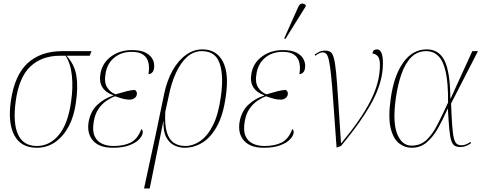

<svg xmlns="http://www.w3.org/2000/svg" viewBox="-20 -825 2733 1085"><path d="M188 10Q99 10 61.5 -59.5Q24 -129 41 -252Q62 -400 136 -468Q210 -536 333 -536H497L487 -510H356Q401 -461 411.5 -398Q422 -335 409 -246Q399 -169 368.5 -111.5Q338 -54 292 -22Q246 10 188 10ZM188 0Q261 0 313 -63Q365 -126 382 -253Q393 -328 386.5 -395.5Q380 -463 351 -510H319Q217 -510 152.5 -450Q88 -390 69 -255Q52 -130 82 -65Q112 0 188 0Z M617 10Q541 10 505.5 -30.5Q470 -71 481 -137Q492 -197 530.5 -233Q569 -269 620 -285V-287Q578 -301 558.5 -332Q539 -363 548 -410Q558 -469 607.5 -505.5Q657 -542 726 -542Q776 -542 804.5 -526.5Q833 -511 844 -487Q855 -463 850 -436Q847 -421 838 -413.5Q829 -406 819 -406Q825 -441 819 -469.5Q813 -498 790.5 -515Q768 -532 724 -532Q665 -532 625.5 -499Q586 -466 577 -412Q567 -361 585 -332Q603 -303 633 -292Q670 -303 695.5 -309.5Q721 -316 743 -317Q748 -312 751.5 -306.5Q755 -301 753 -290Q751 -278 739.5 -270Q728 -262 715 -262Q695 -262 678.5 -266Q662 -270 630 -281Q606 -272 581 -255Q556 -238 536.5 -209.5Q517 -181 510 -139Q501 -88 514 -57.5Q527 -27 555.5 -13.5Q584 0 621 0Q681 0 719.5 -20Q758 -40 779 -96Q789 -88 786 -72Q783 -55 764.5 -36Q746 -17 709.5 -3.5Q673 10 617 10Z M794 240 861 -70 908 -296Q924 -371 955.5 -427Q987 -483 1030.5 -514.5Q1074 -546 1124 -546Q1203 -546 1239 -478Q1275 -410 1256 -281Q1242 -177 1207 -113Q1172 -49 1124.5 -19.5Q1077 10 1023 10Q995 10 967 -2.5Q939 -15 920.5 -47.5Q902 -80 904 -140H903L826 240ZM1026 0Q1072 0 1113.5 -29.5Q1155 -59 1185 -120.5Q1215 -182 1228 -279Q1245 -396 1221.5 -466Q1198 -536 1121 -536Q1074 -536 1037.5 -503.5Q1001 -471 974.5 -413.5Q948 -356 933 -280L914 -193Q910 -119 923 -77Q936 -35 963 -17.5Q990 0 1026 0Z M1470 10Q1394 10 1358.5 -30.5Q1323 -71 1334 -137Q1345 -197 1383.5 -233Q1422 -269 1473 -285V-287Q1431 -301 1411.5 -332Q1392 -363 1401 -410Q1411 -469 1460.5 -505.5Q1510 -542 1579 -542Q1629 -542 1657.5 -526.5Q1686 -511 1697 -487Q1708 -463 1703 -436Q1700 -421 1691 -413.5Q1682 -406 1672 -406Q1678 -441 1672 -469.5Q1666 -498 1643.5 -515Q1621 -532 1577 -532Q1518 -532 1478.5 -499Q1439 -466 1430 -412Q1420 -361 1438 -332Q1456 -303 1486 -292Q1523 -303 1548.5 -309.5Q1574 -316 1596 -317Q1601 -312 1604.5 -306.5Q1608 -301 1606 -290Q1604 -278 1592.5 -270Q1581 -262 1568 -262Q1548 -262 1531.5 -266Q1515 -270 1483 -281Q1459 -272 1434 -255Q1409 -238 1389.5 -209.5Q1370 -181 1363 -139Q1354 -88 1367 -57.5Q1380 -27 1408.5 -13.5Q1437 0 1474 0Q1534 0 1572.5 -20Q1611 -40 1632 -96Q1642 -88 1639 -72Q1636 -55 1617.5 -36Q1599 -17 1562.5 -3.5Q1526 10 1470 10ZM1593 -605 1586 -608 1666 -787Q1675 -805 1686.5 -805Q1698 -805 1708 -796L1707 -788Z M1882 9Q1871 -143 1864 -242Q1857 -341 1851 -399Q1845 -457 1838.5 -485Q1832 -513 1823.5 -521Q1815 -529 1802 -529Q1794 -529 1783 -523.5Q1772 -518 1762 -510L1758 -517Q1770 -525 1783.5 -532Q1797 -539 1817 -539Q1836 -539 1847.5 -531.5Q1859 -524 1866.5 -497Q1874 -470 1879.5 -413.5Q1885 -357 1891 -260.5Q1897 -164 1907 -16H1909Q2020 -150 2073.5 -254.5Q2127 -359 2127 -458Q2127 -494 2114 -508Q2101 -522 2085 -522Q2086 -536 2093 -541Q2100 -546 2110 -546Q2144 -546 2144 -467Q2144 -365 2085.5 -254.5Q2027 -144 1907 0Z M2306 10Q2267 10 2234.5 -15.5Q2202 -41 2187.5 -101.5Q2173 -162 2188 -268Q2206 -398 2259 -472Q2312 -546 2391 -546Q2461 -546 2492.5 -481.5Q2524 -417 2525 -269H2527L2649 -536H2681L2529 -240Q2532 -162 2535.5 -114.5Q2539 -67 2545 -43.5Q2551 -20 2561.5 -12Q2572 -4 2589 -4Q2602 -4 2615.5 -10Q2629 -16 2639 -23L2642 -16Q2630 -7 2614.5 -0.5Q2599 6 2583 6Q2563 6 2550.5 -1Q2538 -8 2530.5 -29.5Q2523 -51 2519 -94.5Q2515 -138 2511 -211H2510Q2484 -152 2456 -102Q2428 -52 2392 -21Q2356 10 2306 10ZM2306 -2Q2356 -2 2390.5 -34.5Q2425 -67 2453 -122.5Q2481 -178 2512 -245Q2513 -357 2498.5 -420Q2484 -483 2456 -509.5Q2428 -536 2389 -536Q2339 -536 2305 -502.5Q2271 -469 2249.5 -409Q2228 -349 2217 -271Q2198 -137 2224 -69.5Q2250 -2 2306 -2Z"/></svg>

Font: Noto Serif Display SemiCondensed Thin
Style: Italic
Weight: 100
Width: 4
Italic angle: -12°
Designer: Monotype Design Team
Foundry: Monotype Imaging Inc.
Version: Version 2.009